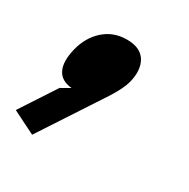

<svg xmlns="http://www.w3.org/2000/svg" viewBox="-148 -297 573 581"><g transform="rotate(30 139.0 -6.5)"><path d="M210 -97.2Q203.1 -70.3 175.8 -27.8L33.2 189.9L-46.9 149.9L34.2 25.9L65.9 7.8Q28.3 4.4 15.4 -22.7Q2.4 -49.8 14.2 -97.2Q25.9 -144.5 58.8 -173.8Q91.8 -203.1 138.2 -203.1Q185.5 -203.1 203.6 -173.8Q221.7 -144.5 210 -97.2Z"/></g></svg>

Font: Sinkin Sans 800 Black Italic
Style: Regular
Weight: 900
Italic angle: -112°
Designer: Keith Bates
Foundry: K-Type
Version: Sinkin Sans (version 1.0)  by Keith Bates   •   © 2014   www